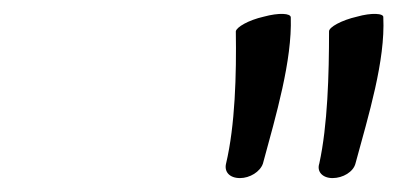

<svg xmlns="http://www.w3.org/2000/svg" viewBox="-20 -935 571 276"><path d="M319 -890C320 -828 318 -755 305 -700C302 -688 310 -679 325 -679C339 -679 354 -688 358 -700C377 -770 400 -848 398 -910C398 -916 381 -917 359 -911C337 -906 320 -896 319 -890ZM453 -890C453 -828 451 -755 439 -700C435 -688 444 -679 458 -679C473 -679 488 -688 491 -700C510 -770 534 -848 531 -910C532 -916 514 -917 493 -911C471 -906 453 -896 453 -890Z"/></svg>

Font: Nupuram Light Oblique
Style: Regular
Weight: 300
Designer: Santhosh Thottingal (santhosh.thottingal@gmail.com)
Foundry: SMC
Version: Version 1.000